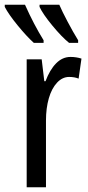

<svg xmlns="http://www.w3.org/2000/svg" viewBox="-47 -786 371 806"><path d="M295 -540 283 -456Q266 -463 243 -463Q215 -463 192.5 -439Q170 -415 158 -373.5Q146 -332 146 -280V0H65V-537H128L139 -445H144Q162 -493 188.5 -520Q215 -547 249 -547Q273 -547 295 -540ZM136 -617V-606H95Q65 -633 27 -679.5Q-11 -726 -27 -757V-766H58Q95 -683 136 -617ZM281 -617V-606H243Q212 -631 172.5 -679Q133 -727 119 -757V-766H202Q213 -740 236.5 -695.5Q260 -651 281 -617Z"/></svg>

Font: Noto Sans UI Cond
Style: Regular
Weight: 400
Width: 3
Designer: Monotype Design Team
Foundry: Monotype Imaging Inc.
Version: Version 1.001